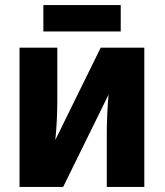

<svg xmlns="http://www.w3.org/2000/svg" viewBox="-20 -737 652 757"><path d="M206 -549H57V0H229L408 -364Q405 -331 403 -288.5Q401 -246 401 -208V0H549V-549H377L198 -185Q202 -220 204 -263Q206 -306 206 -342ZM456 -717V-613H151V-717Z"/></svg>

Font: Noto Sans Display SemiCondensed Extra
Style: Regular
Weight: 800
Width: 4
Designer: Monotype Design Team
Foundry: Monotype Imaging Inc.
Version: Version 1.900